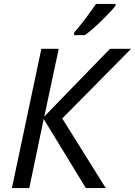

<svg xmlns="http://www.w3.org/2000/svg" viewBox="-20 -964 692 984"><path d="M130 0 204 -354 420 0H522L299 -357L652 -714H544L207 -367L281 -714H192L41 0ZM415 -784C465 -819 545 -900 572 -934V-944H472C443 -901 394 -835 360 -797V-784Z"/></svg>

Font: BC Sans
Style: Italic
Weight: 400
Italic angle: -12°
Designer: Monotype Design Team
Designer: Province of B.C.
Foundry: Monotype Imaging Inc.
Version: Version 2.000;GOOG;noto-source:20170915:90ef993387c0